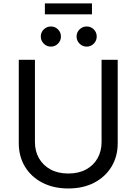

<svg xmlns="http://www.w3.org/2000/svg" viewBox="-20 -1071 784 1103"><path d="M372.6 11.7Q286.6 11.7 222.4 -22Q158.2 -55.7 123 -114.3Q87.9 -172.9 87.9 -247.6V-727.5H180.7V-254.9Q180.7 -202.6 203.9 -161.9Q227.1 -121.1 270 -97.7Q313 -74.2 372.6 -74.2Q432.1 -74.2 474.9 -97.7Q517.6 -121.1 540.5 -161.9Q563.5 -202.6 563.5 -254.9V-727.5H656.2V-247.6Q656.2 -172.9 621.1 -114.3Q585.9 -55.7 522.2 -22Q458.5 11.7 372.6 11.7ZM478 -803.2Q454.1 -803.2 437 -820.3Q419.9 -837.4 419.9 -861.3Q419.9 -885.3 437 -902.1Q454.1 -918.9 478 -918.9Q502 -918.9 518.8 -902.1Q535.6 -885.3 535.6 -861.3Q535.6 -837.4 518.8 -820.3Q502 -803.2 478 -803.2ZM272.5 -803.2Q248.5 -803.2 231.4 -820.3Q214.4 -837.4 214.4 -861.3Q214.4 -885.3 231.4 -902.1Q248.5 -918.9 272.5 -918.9Q296.4 -918.9 313.2 -902.1Q330.1 -885.3 330.1 -861.3Q330.1 -837.4 313.2 -820.3Q296.4 -803.2 272.5 -803.2ZM508.3 -1051.3V-988.8H237.8V-1051.3Z"/></svg>

Font: Inter Variable LoSnoCo
Style: Regular
Weight: 400
Designer: Rasmus Andersson
Foundry: rsms
Version: Version 4.000;git-a52131595; featfreeze: case,dlig,ss01,ss02